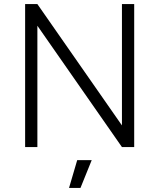

<svg xmlns="http://www.w3.org/2000/svg" viewBox="-20 -720 779 940"><path d="M318 200H374L429 64H358ZM103 -700V0H163V-594L577 0H637V-700H577V-106L163 -700Z"/></svg>

Font: Unageo Variable
Style: Regular
Weight: 300
Designer: Richard Sepsi
Foundry: Richard Sepsi
Version: Version 2.200